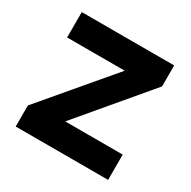

<svg xmlns="http://www.w3.org/2000/svg" viewBox="-126 -654 768 774"><g transform="rotate(30 258.0 -266.5)"><path d="M41.5 -414.6V-532.7H471.7V-435.1L204.1 -117.7H471.7V0H41.5V-98.1L309.6 -414.6Z"/></g></svg>

Font: Estedad-FD Bold
Style: Regular
Weight: 700
Designer: Amin Abedi
Version: Version 7.3